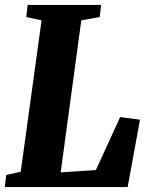

<svg xmlns="http://www.w3.org/2000/svg" viewBox="-22 -763 608 783"><path d="M-2.5 0 3.5 -49.5 62.5 -62.5 147.5 -680 85 -693.5 91 -743H390.5L384.5 -693.5L309.5 -680L225.5 -60L369 -69.5L468 -285.5L549 -275L498.5 0Z"/></svg>

Font: Merriweather 24pt SemiCondensed Black
Style: Italic
Weight: 900
Width: 4
Italic angle: -7.8°
Designer: Eben Sorkin
Foundry: Eben Sorkin
Version: Version 2.101